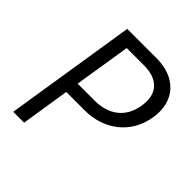

<svg xmlns="http://www.w3.org/2000/svg" viewBox="-162 -683 786 786"><g transform="rotate(45 230.5 -290.0)"><path d="M100 -5 133 -216H241C346 -216 440 -279 458 -395C476 -507 405 -575 298 -575H127L37 -5ZM181 -518H280C358 -518 404 -479 391 -395C378 -312 318 -273 241 -273H142Z"/></g></svg>

Font: Charger Pro
Style: LitNarObl
Weight: 300
Designer: Jasper
Foundry: Cannot Into Space Fonts
Version: Version 1.09